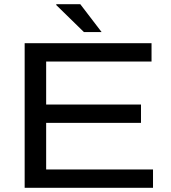

<svg xmlns="http://www.w3.org/2000/svg" viewBox="-20 -891 813 911"><path d="M97 0V-686H699V-599H199V-395H649V-308H199V-87H706V0ZM462 -739H378L247 -867V-871H361Z"/></svg>

Font: Archivo SemiExpanded
Style: Regular
Weight: 400
Width: 6
Designer: Hector Gatti
Foundry: Omnibus-Type
Version: Version 2.001